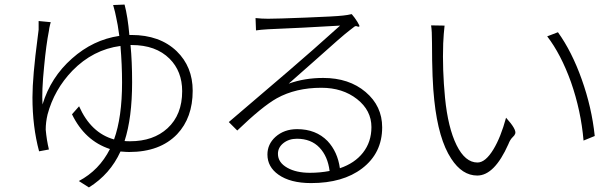

<svg xmlns="http://www.w3.org/2000/svg" viewBox="-20 -785 2675 840"><path d="M369 35 325 7Q414 -40 461 -133Q351 -169 295 -285L326 -320Q378 -203 479 -175Q514 -272 514 -424Q514 -502 507 -584Q387 -568 297 -476Q217 -393 188 -284Q180 -250 180 -218Q184 -172 194 -131L151 -123Q122 -231 122 -359Q122 -449 145 -623Q148 -647 149 -655Q149 -674 149 -693L202 -688Q201 -685 199 -677Q195 -661 194 -650Q182 -590 173 -494Q162 -385 166 -328Q202 -447 295 -529Q387 -611 502 -628Q495 -681 488 -710Q485 -728 475 -763L525 -765Q539 -712 546 -632H555Q679 -632 753 -561Q823 -493 823 -388Q823 -270 755 -198Q680 -120 545 -120Q533 -120 510 -122H507Q462 -23 369 35ZM549 -167Q651 -167 713 -224Q777 -283 777 -386Q777 -473 722 -528Q662 -588 556 -588H551Q558 -517 558 -425Q558 -270 525 -168Q533 -167 549 -167Z M1341 16Q1250 16 1198 -21Q1150 -55 1150 -109Q1150 -154 1185 -186Q1223 -220 1280 -220Q1362 -220 1413 -168Q1457 -121 1467 -49Q1532 -71 1568 -117Q1605 -164 1605 -229Q1605 -302 1542 -351.5Q1479 -401 1386 -401Q1274 -401 1191 -355Q1127 -319 1018 -214L981 -251Q1107 -359 1242 -474Q1347 -564 1468 -673Q1300 -663 1153 -657Q1119 -655 1100 -652L1098 -706Q1125 -703 1153 -703Q1192 -703 1317 -708Q1448 -713 1481 -717Q1501 -719 1517 -723H1519Q1532 -708 1543.5 -689.5Q1555 -671 1552 -669Q1549 -667 1544 -669Q1536 -673 1530 -668Q1514 -656 1508 -651Q1481 -631 1354 -517Q1274 -446 1243 -419Q1312 -444 1394 -444Q1507 -444 1579.5 -382.5Q1652 -321 1652 -228Q1652 -115 1564 -48Q1480 16 1341 16ZM1336 -29Q1380 -29 1422 -37Q1414 -101 1378 -139Q1341 -178 1279 -178Q1244 -178 1220 -159Q1196 -140 1196 -112Q1196 -74 1237 -51Q1276 -29 1336 -29Z M2068 -17Q2002 -17 1954 -91Q1898 -176 1880 -346Q1870 -434 1870 -597Q1870 -650 1866 -674L1925 -673Q1921 -638 1919 -595Q1915 -481 1927 -357Q1940 -226 1977.5 -150Q2015 -74 2069 -74Q2104 -74 2139 -132Q2171 -185 2194 -270Q2241 -218 2234 -200Q2231 -192 2224 -186Q2212 -175 2204 -154Q2143 -17 2068 -17ZM2533 -170Q2522 -300 2478 -426Q2434 -548 2374 -626L2421 -644Q2482 -559 2525 -438Q2569 -315 2582 -190Z"/></svg>

Font: GenSekiGothic TW L
Style: Regular
Weight: 300
Version: Version 1.501;PS 1;hotconv 16.6.51;makeotf.lib2.5.65220